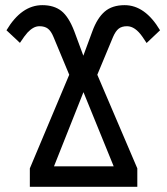

<svg xmlns="http://www.w3.org/2000/svg" viewBox="-20 -718 640 738"><path d="M459 -698.2Q537.6 -698.2 595.2 -601.6L543.5 -552.7L527.8 -576.2Q499.5 -617.2 468.3 -617.2Q448.2 -617.2 436.3 -607.9Q424.3 -598.6 414.6 -576.2L354 -430.7L507.8 -70.8V0H94.7V-70.8L246.1 -430.7L185.5 -576.2Q176.3 -598.6 164.1 -607.9Q151.9 -617.2 131.8 -617.2Q119.1 -617.2 107.9 -610.8Q96.7 -604.5 85.9 -593Q75.2 -581.5 56.6 -553.2L4.9 -601.6Q62.5 -698.2 142.6 -698.2Q187.5 -698.2 215.8 -676Q244.1 -653.8 265.6 -597.7L300.3 -503.9L335 -597.7Q353.5 -648.4 382.3 -673.3Q411.1 -698.2 459 -698.2ZM187.5 -78.6H417L300.8 -363.8Z"/></svg>

Font: Courier New
Style: Regular
Weight: 400
Designer: Steve Matteson
Foundry: Ascender Corporation
Version: Version 2.00.3